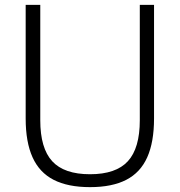

<svg xmlns="http://www.w3.org/2000/svg" viewBox="-20 -760 738 789"><path d="M350 9Q259 9 200.5 -21Q142 -51 113.8 -113.5Q85.5 -176 85.5 -273V-740H145.5V-266Q145.5 -151 194.5 -97.5Q243.5 -44 350 -44Q456.5 -44 505.5 -97.5Q554.5 -151 554.5 -266V-740H613V-273Q613 -176 585 -113.5Q557 -51 498.8 -21Q440.5 9 350 9Z"/></svg>

Font: Encode Sans SC Light
Style: Regular
Weight: 300
Version: Version 3.002